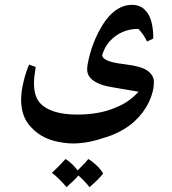

<svg xmlns="http://www.w3.org/2000/svg" viewBox="-20 -400 710 791"><path d="M614 -63Q614 -22 593 21.5Q572 65 534 100Q509 123 475 141Q441 159 404 169Q340 191 280 191Q261 191 241 188Q156 177 109 125Q67 83 67 10Q67 -23 77.5 -65.5Q88 -108 100 -134L127 -124Q120 -82 120 -57Q120 -8 141 20Q184 72 298 72Q392 72 459 42Q486 31 505.5 17.5Q525 4 536 -7L551 -22Q547 -23 525.5 -26.5Q504 -30 446 -40Q401 -47 376 -61Q339 -81 339 -114Q339 -134 351 -178.5Q363 -223 385 -266Q443 -380 524 -380Q559 -380 579 -357Q600 -335 606.5 -298.5Q613 -262 611 -241L586 -229Q570 -261 550 -281Q479 -281 432 -230Q418 -214 410.5 -197.5Q403 -181 401 -173Q402 -146 489 -136Q565 -127 589.5 -107.5Q614 -88 614 -63ZM405 315Q386 339 349 371Q327 344 303 323Q282 347 254 371Q223 334 194 312Q218 290 250 255Q276 271 300 302Q335 267 344 255Q362 266 379 282.5Q396 299 405 315Z"/></svg>

Font: Mirza Medium
Style: Regular
Weight: 500
Designer: Arabic design by Kourosh Beigpour, Latin design by Eduardo Tunni, engineering by Lasse Fister
Version: Version 1.0010g